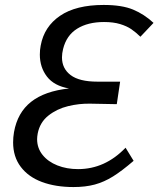

<svg xmlns="http://www.w3.org/2000/svg" viewBox="-20 -745 640 776"><path d="M33 -169.5Q33 -190 36.5 -210.5Q50.5 -290 105.8 -333.5Q161 -377 259 -387.5Q198.5 -398 169.8 -435.5Q141 -473 141 -524.5Q141 -544 144.5 -561Q158.5 -637.5 222.8 -681.2Q287 -725 399 -725Q473 -725 518 -706.2Q563 -687.5 600.5 -652.5L547.5 -596.5Q529 -614.5 510.8 -627Q492.5 -639.5 465.2 -647.8Q438 -656 400.5 -656Q335 -656 291.8 -629Q248.5 -602 235 -547Q230.5 -529 230.5 -513Q230.5 -468 265.5 -441.5Q300.5 -415 373.5 -415H465.5L452 -324L345.5 -326Q300.5 -327 255.2 -316Q210 -305 175.8 -278Q141.5 -251 132.5 -206Q130 -192.5 130 -182.5Q130 -146.5 152 -119Q174 -91.5 211.8 -76.5Q249.5 -61.5 295.5 -61.5Q404.5 -61.5 487.5 -148L520 -95Q473 -54.5 437 -32Q401 -9.5 363.2 0.8Q325.5 11 277 11Q204.5 11 149.5 -9.5Q94.5 -30 63.8 -70.8Q33 -111.5 33 -169.5Z"/></svg>

Font: JuliaMono Light
Style: Italic
Weight: 300
Italic angle: -9°
Monospace: yes
Designer: cormullion
Foundry: corm
Version: Version 0.054; ttfautohint (v1.8.4)